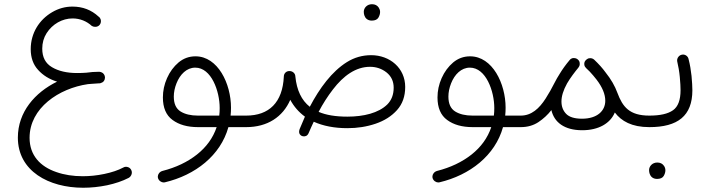

<svg xmlns="http://www.w3.org/2000/svg" viewBox="-20 -593 3348 903"><path d="M64 54.2C64 211.9 210 290 371.1 290C408.2 290 445.8 286.1 483.9 278.3C522 270 555.7 258.8 585 243.7C598.1 236.3 600.1 224.1 600.1 218.3C600.1 213.9 599.1 210 597.2 206.5C590.8 193.4 578.1 191.4 572.3 191.4C567.9 191.4 564 192.4 560.1 194.8C535.2 208 505.4 217.8 470.7 225.1C436 232.4 402.3 235.8 369.1 235.8C324.2 235.8 282.7 229.5 245.1 216.3C168.9 190.4 119.1 137.2 119.1 55.2C119.1 -85.4 257.8 -177.7 393.6 -197.3L411.1 -198.7C426.3 -200.2 437 -200.7 447.3 -201.2H449.7C450.2 -201.7 450.2 -201.7 450.7 -201.7H452.1C452.6 -202.1 453.1 -202.1 453.6 -202.1C454.1 -202.1 454.1 -202.1 454.6 -202.6C466.3 -206.1 472.7 -213.9 473.6 -226.6V-229.5C473.1 -237.8 469.7 -244.1 463.4 -249.5C462.9 -249.5 462.9 -249.5 462.4 -250C462.4 -250.5 462.4 -250.5 461.9 -250.5C457.5 -253.4 453.1 -254.9 447.8 -255.4H444.8C425.3 -255.4 405.3 -253.9 385.3 -251C371.1 -250 356.9 -249.5 342.8 -249.5C294.4 -249.5 254.9 -258.8 224.6 -276.9C193.8 -294.9 178.7 -323.7 178.7 -364.3C178.7 -391.1 185.5 -415.5 199.2 -437C226.6 -480 272.9 -506.3 321.3 -506.3C356.4 -506.3 387.7 -493.2 411.6 -471.2C416.5 -468.3 421.4 -466.8 426.8 -466.8C430.7 -466.8 441.4 -466.3 449.7 -477.5C453.1 -481.9 454.6 -486.8 454.6 -492.2C454.6 -496.1 455.1 -506.8 443.4 -515.1C409.7 -546.4 368.7 -562 320.8 -562C287.1 -562 254.9 -553.2 225.1 -535.6C165 -500.5 124.5 -438 124.5 -361.8C124.5 -321.8 136.2 -289.1 159.2 -264.2C182.1 -238.8 211.9 -220.2 248.5 -209C144.5 -158.2 64 -66.4 64 54.2Z M999 4.9C981.9 55.7 950.7 98.6 906.2 133.8C861.8 168.9 807.6 194.8 744.1 210.9C730 214.8 722.2 227.1 722.2 237.3C722.2 239.3 722.2 241.2 722.7 243.2C726.1 257.3 739.3 265.1 749.5 265.1C751.5 265.1 753.4 265.1 754.9 264.6C898.9 230.5 1017.1 138.2 1054.2 4.9H1137.7C1152.8 4.9 1164.6 -6.8 1164.6 -22C1164.6 -37.1 1152.8 -49.3 1137.7 -49.3H1064.5C1065.9 -61.5 1066.4 -74.2 1066.4 -86.9C1066.4 -199.2 1004.9 -328.1 899.4 -328.1C869.1 -328.1 842.8 -318.4 819.8 -299.3C796.9 -279.8 778.8 -255.4 765.6 -225.6C752.4 -195.8 746.1 -165.5 746.1 -134.8C746.1 -86.4 761.2 -50.8 791.5 -28.8C821.8 -6.3 861.8 4.9 911.6 4.9ZM911.1 -49.3C877.4 -49.3 850.1 -55.7 829.1 -68.8C808.1 -82 797.4 -105 797.4 -138.7C797.4 -159.2 801.8 -180.2 810.1 -201.2C826.7 -243.2 857.9 -274.9 898.4 -274.9C974.1 -274.9 1013.2 -164.1 1013.2 -85C1013.2 -72.8 1012.7 -61 1011.2 -49.3Z M1110.8 -22C1110.8 -6.8 1122.6 4.9 1137.7 4.9C1237.8 4.9 1310.1 -43 1345.2 -123.5C1362.3 -91.8 1385.3 -65.4 1414.1 -44.4C1405.8 -25.4 1397.5 -5.9 1389.2 14.2C1387.7 18.6 1386.7 22.9 1386.7 26.9C1386.7 35.2 1390.6 41.5 1398.4 45.9C1401.9 47.4 1405.3 48.3 1408.7 48.3C1414.1 48.3 1424.8 47.9 1431.2 33.7C1439.5 14.6 1447.3 -3.4 1455.6 -20.5C1500 -0.5 1552.7 9.8 1613.8 9.8C1660.6 9.8 1705.1 2.9 1746.6 -11.2C1788.1 -25.4 1821.3 -46.4 1847.2 -75.2C1873 -104 1885.7 -140.1 1885.7 -184.1C1885.7 -272.9 1813.5 -333.5 1725.6 -333.5C1684.6 -333.5 1646.5 -322.8 1611.3 -300.8C1541 -256.8 1483.4 -179.2 1437 -90.8C1398.4 -121.1 1375.5 -168.5 1369.1 -233.4C1368.7 -249.5 1354.5 -258.8 1342.3 -258.8H1339.4C1326.2 -258.3 1315.4 -248 1314.9 -233.9V-232.9C1309.1 -111.3 1245.6 -49.3 1137.7 -49.3C1122.6 -49.3 1110.8 -37.1 1110.8 -22ZM1690.9 -537.6C1690.9 -531.2 1691.9 -525.4 1693.8 -520C1697.8 -507.8 1708.5 -496.1 1728.5 -496.1C1743.7 -496.1 1754.4 -501 1759.8 -510.3C1765.1 -519.5 1767.6 -528.3 1767.6 -536.6C1767.6 -543.9 1765.6 -550.3 1761.7 -556.6C1754.4 -567.9 1743.7 -573.2 1729.5 -573.2C1705.6 -573.2 1690.9 -555.2 1690.9 -537.6ZM1720.2 -278.8C1749.5 -278.8 1775.4 -270 1797.9 -252.4C1820.3 -234.4 1831.5 -210.4 1831.5 -180.7C1831.5 -147.9 1821.3 -121.6 1801.3 -101.6C1760.3 -61.5 1690.4 -44.4 1613.8 -44.4C1558.6 -44.4 1513.7 -51.8 1478.5 -66.9C1498.5 -105 1521 -140.1 1545.9 -172.4C1595.2 -236.8 1653.3 -278.8 1720.2 -278.8Z M2290.5 4.9C2273.4 55.7 2242.2 98.6 2197.8 133.8C2153.3 168.9 2099.1 194.8 2035.6 210.9C2021.5 214.8 2013.7 227.1 2013.7 237.3C2013.7 239.3 2013.7 241.2 2014.2 243.2C2017.6 257.3 2030.8 265.1 2041 265.1C2043 265.1 2044.9 265.1 2046.4 264.6C2190.4 230.5 2308.6 138.2 2345.7 4.9H2429.2C2444.3 4.9 2456.1 -6.8 2456.1 -22C2456.1 -37.1 2444.3 -49.3 2429.2 -49.3H2356C2357.4 -61.5 2357.9 -74.2 2357.9 -86.9C2357.9 -199.2 2296.4 -328.1 2190.9 -328.1C2160.6 -328.1 2134.3 -318.4 2111.3 -299.3C2088.4 -279.8 2070.3 -255.4 2057.1 -225.6C2043.9 -195.8 2037.6 -165.5 2037.6 -134.8C2037.6 -86.4 2052.7 -50.8 2083 -28.8C2113.3 -6.3 2153.3 4.9 2203.1 4.9ZM2202.6 -49.3C2168.9 -49.3 2141.6 -55.7 2120.6 -68.8C2099.6 -82 2088.9 -105 2088.9 -138.7C2088.9 -159.2 2093.3 -180.2 2101.6 -201.2C2118.2 -243.2 2149.4 -274.9 2189.9 -274.9C2265.6 -274.9 2304.7 -164.1 2304.7 -85C2304.7 -72.8 2304.2 -61 2302.7 -49.3Z M2402.3 -22C2402.3 -6.8 2414.1 4.9 2429.2 4.9C2460.9 4.9 2488.3 -2.9 2512.2 -18.6C2535.6 -34.2 2556.2 -53.2 2573.2 -75.2C2586.4 -18.1 2633.8 19.5 2718.3 19.5C2795.9 19.5 2850.6 -13.2 2871.6 -64C2902.3 -23.4 2951.2 4.9 3033.7 4.9H3034.2C3049.3 4.9 3061 -6.8 3061 -22C3061 -37.1 3049.3 -49.3 3034.2 -49.3H3033.7C2939.9 -49.3 2908.2 -90.8 2883.8 -156.2C2872.1 -188.5 2853.5 -220.7 2828.1 -252.4C2813.5 -272.5 2795.9 -292 2774.9 -312C2774.4 -312.5 2773.4 -313 2772.9 -313.5C2772.9 -314 2772.9 -314 2772.5 -314C2772 -314.5 2771.5 -314.5 2771 -314.9L2768.6 -316.4C2767.1 -317.4 2765.1 -317.9 2763.7 -318.4C2763.2 -318.8 2762.2 -318.8 2761.2 -318.8C2760.7 -319.3 2759.8 -319.3 2758.8 -319.3H2752.4L2752 -318.8H2749.5C2747.1 -318.4 2745.1 -317.4 2742.7 -315.9C2742.2 -315.4 2741.2 -314.9 2740.7 -314.5H2740.2L2738.8 -313C2738.3 -313 2738.3 -313 2737.8 -312.5L2735.8 -310.5C2726.6 -302.2 2728 -292.5 2728 -291C2728 -284.7 2730.5 -279.3 2734.9 -274.9C2735.4 -273.9 2736.3 -272.9 2737.3 -272C2743.2 -266.6 2748.5 -261.2 2753.9 -255.9C2765.1 -243.7 2775.9 -231.4 2785.2 -219.2C2813 -183.1 2826.7 -149.9 2826.7 -119.1C2826.7 -71.8 2789.1 -34.7 2717.3 -34.7C2682.1 -34.7 2657.2 -42.5 2642.6 -57.6C2627.9 -72.8 2620.6 -92.3 2620.6 -115.7C2620.6 -140.6 2629.4 -168.9 2647 -200.7C2662.6 -227.5 2684.1 -255.4 2700.2 -274.9C2703.6 -279.3 2706.1 -284.2 2706.5 -290V-291V-294.4C2706.5 -301.8 2703.6 -308.1 2697.8 -313C2692.9 -317.4 2687 -319.8 2679.7 -319.8C2678.2 -319.8 2668 -321.8 2658.7 -310.1C2640.6 -288.6 2625.5 -267.6 2612.8 -246.6C2603.5 -231.9 2595.2 -217.8 2588.4 -204.1C2575.2 -178.2 2561.5 -153.3 2546.4 -129.9C2516.1 -82.5 2479.5 -49.3 2429.2 -49.3C2414.1 -49.3 2402.3 -37.1 2402.3 -22Z M3007.3 -22C3007.3 -6.8 3019 4.9 3034.2 4.9C3167.5 4.9 3236.3 -47.9 3236.3 -168.5C3236.3 -185.5 3234.9 -208 3232.4 -235.8C3229.5 -263.2 3225.1 -289.1 3218.8 -313.5C3216.3 -328.6 3203.6 -336.4 3192.4 -336.4C3190.9 -336.4 3189 -336.4 3187.5 -335.9C3173.3 -333.5 3164.6 -320.3 3164.6 -309.1C3164.6 -307.6 3164.6 -305.7 3165 -304.2C3170.4 -281.2 3174.8 -256.8 3177.2 -230.5C3179.7 -204.1 3180.7 -183.6 3180.7 -168.5C3180.7 -122.6 3168.9 -91.3 3145.5 -74.7C3121.6 -57.6 3084.5 -49.3 3034.2 -49.3C3019 -49.3 3007.3 -37.1 3007.3 -22ZM3032.7 207C3032.7 213.4 3033.7 219.2 3035.6 224.6C3039.6 236.8 3050.3 248.5 3070.3 248.5C3085.4 248.5 3096.2 243.7 3101.6 234.4C3106.9 225.1 3109.4 216.3 3109.4 208C3109.4 200.7 3107.4 194.3 3103.5 188C3096.2 176.8 3085.4 171.4 3071.3 171.4C3047.4 171.4 3032.7 189.5 3032.7 207Z"/></svg>

Font: Mikhak Light
Style: Regular
Weight: 300
Designer: Amin Abedi
Version: Version 3.2